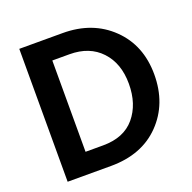

<svg xmlns="http://www.w3.org/2000/svg" viewBox="-121 -795 916 915"><g transform="rotate(-20 337.5 -337.0)"><path d="M286 -568H199V-105H288Q394 -105 449 -170.5Q504 -236 504 -339.5Q504 -443 445.5 -505.5Q387 -568 286 -568ZM290 0H70V-674H290Q441 -674 537 -581Q633 -488 633 -339.5Q633 -191 540 -95.5Q447 0 290 0Z"/></g></svg>

Font: Hind Jalandhar SemiBold
Style: Regular
Weight: 600
Designer: Namrata Goyal
Foundry: Indian Type Foundry
Version: Version 0.702;PS 1.0;hotconv 1.0.81;makeotf.lib2.5.63406